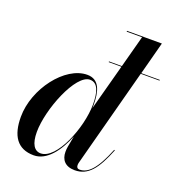

<svg xmlns="http://www.w3.org/2000/svg" viewBox="-137 -860 901 980"><g transform="rotate(20 314.0 -370.0)"><path d="M355 -336.5C355 -408.5 339.5 -470 272.5 -470C152.5 -470 26.5 -305.5 26.5 -152.5C26.5 -51.5 64.5 10 155 10C226 10 281 -64.5 315 -150.5L304 -91.5C302 -81.5 301.5 -70 301.5 -62.5C301.5 -20 325 10 377.5 10C450 10 491 -43 536 -155.5L532 -157C484.5 -38.5 444.5 -1.5 400 -1.5C387 -1.5 383 -10.5 383 -19C383 -23.5 383 -29 385 -35L526.5 -568H628.5V-572H528L575 -750H385.5V-745.5H469L422.5 -572H352.5V-568H421.5L354.5 -319C355 -325 355 -331 355 -336.5ZM351 -337.5C351 -210 270.5 -11.5 185 -11.5C150 -11.5 129.5 -43.5 129.5 -108C129.5 -231 217 -451 294 -451C338 -451 351 -402 351 -337.5Z"/></g></svg>

Font: Bodoni* 36pt Medium
Style: Italic
Weight: 500
Italic angle: -13°
Version: Version 2.3